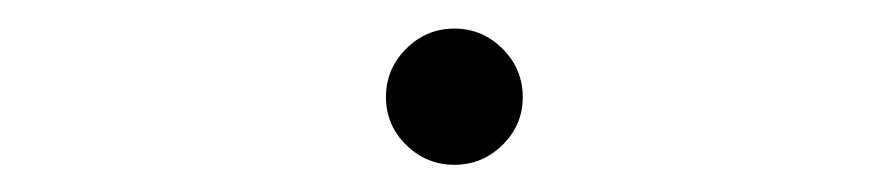

<svg xmlns="http://www.w3.org/2000/svg" viewBox="-20 -392 626 137"><path d="M304.2 -274.4Q284.2 -274.4 269.8 -288.6Q255.4 -302.7 255.4 -322.8Q255.4 -342.8 269.8 -357.2Q284.2 -371.6 304.2 -371.6Q324.2 -371.6 338.6 -357.2Q353 -342.8 353 -322.8Q353 -302.7 338.6 -288.6Q324.2 -274.4 304.2 -274.4Z"/></svg>

Font: Cascadia Code NF ExtraLight
Style: Italic
Weight: 200
Italic angle: -10°
Monospace: yes
Designer: Aaron Bell
Foundry: Saja Typeworks
Version: Version 2404.023; ttfautohint (v1.8.4)